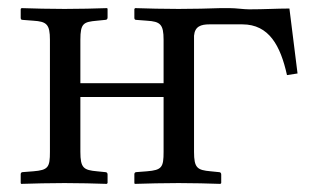

<svg xmlns="http://www.w3.org/2000/svg" viewBox="-20 -451 764 473"><path d="M383 -77C383 -39 379 -32 342 -29L316 -27C313 -27 311 -25 311 -22V0L312 2C342 1 384 0 420 0C457 0 493 1 523 2L525 0V-21C525 -25 523 -27 519 -27L499 -29C466 -32 458 -37 458 -77V-353C458 -357 458 -360 458 -363C460 -386 475 -391 496 -391H577C643 -391 671 -338 687 -266L713 -270L693 -430C662 -430 632 -428 594 -428C580 -428 562 -431 545 -431H524C494 -430 457 -429 420 -429C384 -429 343 -430 313 -431L311 -429V-407C311 -403 313 -402 316 -402L342 -400C375 -398 383 -391 383 -353V-246H178V-353C178 -394 186 -397 219 -400L239 -402C243 -402 245 -404 245 -408V-429L244 -431C214 -430 176 -429 139 -429C103 -429 63 -430 33 -431L31 -429V-407C31 -403 33 -402 36 -402L62 -400C95 -398 103 -391 103 -353V-77C103 -39 99 -32 62 -29L36 -27C33 -27 31 -25 31 -22V0L32 2C62 1 103 0 139 0C176 0 213 1 243 2L245 0V-21C245 -25 243 -27 239 -27L219 -29C186 -32 178 -37 178 -77V-212H383Z"/></svg>

Font: Libertinus Serif Display
Style: Regular
Weight: 400
Designer: Philipp H. Poll, Khaled Hosny
Foundry: Caleb Maclennan
Version: Version 7.050;RELEASE